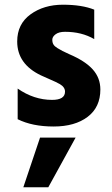

<svg xmlns="http://www.w3.org/2000/svg" viewBox="-20 -533 476 815"><path d="M185 262H79L150 51H301ZM406 -153Q406 -78 352 -37Q298 4 207.5 4Q117 4 55 -27V-157Q124 -109 201 -109Q256 -109 256 -144Q256 -163 234 -176Q218 -185 191 -196.5Q164 -208 154 -213Q53 -261 53 -357Q53 -431 109.5 -472Q166 -513 247 -513Q328 -513 380 -492V-367Q327 -398 256 -398Q230 -398 216 -387.5Q202 -377 202 -364.5Q202 -352 207 -344Q212 -336 223.5 -329Q235 -322 245.5 -316.5Q256 -311 274 -303Q342 -274 374 -238Q406 -202 406 -153Z"/></svg>

Font: Hind Madurai
Style: Bold
Weight: 700
Designer: Jyotish Sonowal
Foundry: Indian Type Foundry
Version: Version 0.702;PS 1.0;hotconv 1.0.81;makeotf.lib2.5.63406